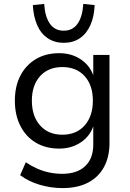

<svg xmlns="http://www.w3.org/2000/svg" viewBox="-20 -773 665 982"><path d="M300 189Q240 189 183 172Q126 155 83 123L112 57Q140 76 170.5 89.5Q201 103 233.5 109.5Q266 116 298 116Q374 116 415.5 77Q457 38 457 -34V-130H458Q441 -77 393.5 -45Q346 -13 283 -13Q214 -13 163 -43.5Q112 -74 84 -129.5Q56 -185 56 -258Q56 -331 84 -385.5Q112 -440 163 -470.5Q214 -501 283 -501Q347 -501 394.5 -468.5Q442 -436 459 -382H457V-492H540V-42Q540 30 511.5 82Q483 134 429.5 161.5Q376 189 300 189ZM299 -84Q371 -84 413 -131.5Q455 -179 455 -258Q455 -337 413 -383.5Q371 -430 299 -430Q227 -430 185 -383.5Q143 -337 143 -258Q143 -179 185 -131.5Q227 -84 299 -84ZM306 -554Q259 -554 224 -577.5Q189 -601 170 -645Q151 -689 148 -747L206 -753Q210 -688 235 -652Q260 -616 306 -616Q352 -616 377 -652Q402 -688 406 -753L464 -747Q462 -689 442.5 -645Q423 -601 388.5 -577.5Q354 -554 306 -554Z"/></svg>

Font: Nunito Sans 9pt
Style: Regular
Weight: 400
Version: Version 3.101;gftools[0.9.27]